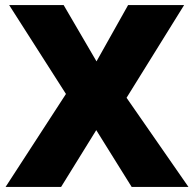

<svg xmlns="http://www.w3.org/2000/svg" viewBox="-20 -734 763 754"><path d="M720 0H497L358 -223L220 0H2L239 -365L16 -714H230L359 -493L483 -714H703L477 -350Z"/></svg>

Font: Noto Sans Cherokee Black
Style: Regular
Weight: 900
Designer: Monotype Design Team
Foundry: Monotype Imaging Inc.
Version: Version 2.001; ttfautohint (v1.8.4.7-5d5b)